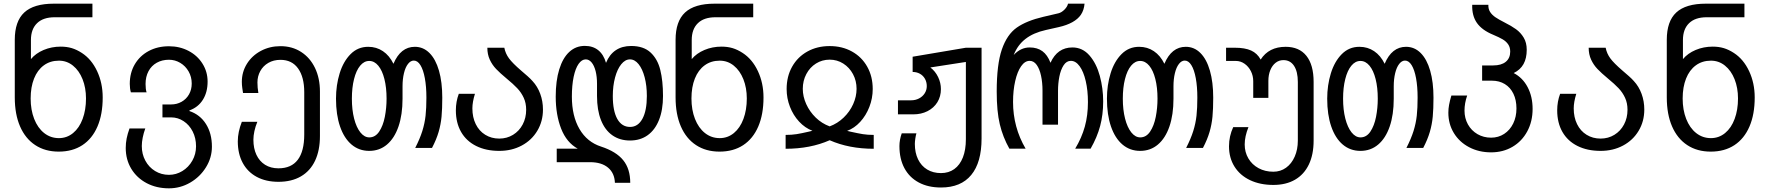

<svg xmlns="http://www.w3.org/2000/svg" viewBox="-20 -810 9640 1046"><path d="M60.5 -279V-593Q60.5 -694 112.2 -742Q164 -790 273 -790H483.5V-716H278Q215 -716 181.8 -683.5Q148.5 -651 148.5 -592V-488Q174.5 -519.5 217.8 -537.8Q261 -556 311 -556Q343.5 -556 371 -547.8Q398.5 -539.5 426 -521.5Q478.5 -487.5 509 -422.5Q539.5 -357.5 539.5 -279Q539.5 -187 511 -120.8Q482.5 -54.5 428.8 -19.2Q375 16 300 16Q226 16 172 -19.5Q118 -55 89.2 -121.5Q60.5 -188 60.5 -279ZM448.5 -273.5Q448.5 -331.5 429.8 -378.5Q411 -425.5 377.5 -452.5Q344 -479.5 301 -479.5Q253.5 -479.5 218.8 -454Q184 -428.5 165.5 -382Q147 -335.5 147 -273.5Q147 -211.5 166.2 -162.2Q185.5 -113 220.5 -85.2Q255.5 -57.5 301 -57.5Q344.5 -57.5 378.2 -85.2Q412 -113 430.2 -162.2Q448.5 -211.5 448.5 -273.5Z M665 -4Q665 -30.5 670 -55.8Q675 -81 685.5 -110H771.5Q762.5 -85.5 757.5 -60.5Q752.5 -35.5 752.5 -14.5Q752.5 29.5 771.8 65.2Q791 101 825 121.8Q859 142.5 900.5 142.5Q939.5 142.5 973.5 121.8Q1007.5 101 1027.8 65.2Q1048 29.5 1048 -13Q1048 -57.5 1029.8 -93.5Q1011.5 -129.5 980.2 -150Q949 -170.5 912.5 -170.5H865V-241H912.5Q943.5 -241 969.2 -255.5Q995 -270 1009.8 -296Q1024.5 -322 1024.5 -355Q1024.5 -391 1007.5 -420.8Q990.5 -450.5 962 -467.5Q933.5 -484.5 900.5 -484.5Q863 -484.5 834 -468.2Q805 -452 789 -422Q773 -392 773 -352.5Q773 -324 778.5 -307H693Q687 -327.5 687 -353Q687 -413 714.2 -459.5Q741.5 -506 790 -532Q838.5 -558 900.5 -558Q959 -558 1007.2 -532.8Q1055.5 -507.5 1083.2 -463.2Q1111 -419 1111 -365.5Q1111 -307.5 1085.2 -266.5Q1059.5 -225.5 1012 -208.5V-205Q1070 -185.5 1102.2 -134.2Q1134.5 -83 1134.5 -11Q1134.5 49 1102.2 101.2Q1070 153.5 1016.2 184.8Q962.5 216 900.5 216Q832.5 216 779 187.8Q725.5 159.5 695.2 109.5Q665 59.5 665 -4Z M1275.5 -40Q1275.5 -90.5 1297.5 -146.5H1382Q1371.5 -121 1366 -95.8Q1360.5 -70.5 1360.5 -49Q1360.5 -1.5 1377 33.5Q1393.5 68.5 1424.2 87.8Q1455 107 1497 107Q1567 107 1602.2 60.5Q1637.5 14 1637.5 -77V-308Q1637.5 -390 1604 -437Q1570.5 -484 1508 -484Q1470.5 -484 1442 -467.5Q1413.5 -451 1398 -422.8Q1382.5 -394.5 1382.5 -361Q1382.5 -333 1387.5 -303.5H1304Q1302.5 -313 1300 -330Q1297.5 -347 1297.5 -364Q1297.5 -418 1325.2 -462.5Q1353 -507 1401.2 -532.8Q1449.5 -558.5 1508 -558.5Q1571.5 -558.5 1620.2 -527.2Q1669 -496 1696 -440Q1723 -384 1723 -311V-69Q1723 9.5 1696.5 65.5Q1670 121.5 1619.2 151Q1568.5 180.5 1497 180.5Q1429 180.5 1379 153.8Q1329 127 1302.2 77.2Q1275.5 27.5 1275.5 -40Z M1810.5 -272.5Q1810.5 -346 1830.5 -410.8Q1850.5 -475.5 1890 -515.2Q1929.5 -555 1986 -555Q2031 -555 2066.2 -531.2Q2101.5 -507.5 2123.5 -462.5Q2162.5 -555 2240 -555Q2286 -555 2319.8 -521.2Q2353.5 -487.5 2371.5 -425Q2389.5 -362.5 2389.5 -278Q2389.5 -217 2385.5 -174.5Q2381.5 -132 2369.5 -91Q2357.5 -50 2333.5 -4H2242Q2267.5 -54 2280.8 -96.2Q2294 -138.5 2298.5 -180Q2303 -221.5 2303 -278Q2303 -338.5 2294.5 -384.2Q2286 -430 2270.5 -455Q2255 -480 2234.5 -480Q2217 -480 2202.8 -461.8Q2188.5 -443.5 2180.8 -411.5Q2173 -379.5 2173 -340V-272.5Q2173 -185 2151 -121Q2129 -57 2088.2 -22.5Q2047.5 12 1991.5 12Q1936 12 1895.2 -22.5Q1854.5 -57 1832.5 -121Q1810.5 -185 1810.5 -272.5ZM2086 -272.5Q2086 -333 2074.2 -379.5Q2062.5 -426 2041 -452Q2019.5 -478 1991.5 -478Q1963.5 -478 1942 -452Q1920.5 -426 1908.8 -379.2Q1897 -332.5 1897 -272.5Q1897 -212 1909.2 -164Q1921.5 -116 1943.2 -88.8Q1965 -61.5 1992 -61.5Q2024.5 -61.5 2045.8 -93.2Q2067 -125 2076.5 -173.2Q2086 -221.5 2086 -272.5Z M2463.5 -209Q2463.5 -256.5 2479.5 -299H2567.5Q2553.5 -254 2553.5 -219.5Q2553.5 -171 2571.8 -133.8Q2590 -96.5 2623.5 -75.8Q2657 -55 2700 -55Q2741.5 -55 2775 -75.5Q2808.5 -96 2827.5 -131.8Q2846.5 -167.5 2846.5 -212Q2846.5 -248.5 2833.2 -277.2Q2820 -306 2798 -329.2Q2776 -352.5 2739.5 -382.5Q2704.5 -411.5 2683 -434Q2661.5 -456.5 2648.2 -485.2Q2635 -514 2635 -550H2727.5Q2733.5 -518.5 2752.8 -492.2Q2772 -466 2819 -425.5Q2838 -409.5 2854.2 -395Q2870.5 -380.5 2881 -368.5Q2908.5 -339 2923.2 -298.8Q2938 -258.5 2938 -213Q2938 -149 2907.2 -97.5Q2876.5 -46 2822.2 -17Q2768 12 2700 12Q2627.5 12 2574 -14.8Q2520.5 -41.5 2492 -91.2Q2463.5 -141 2463.5 -209Z M3194.5 73.5H3013V0H3127.5Q3066.5 -33.5 3037 -109.2Q3007.5 -185 3007.5 -283.5Q3007.5 -370 3026.8 -432.2Q3046 -494.5 3081.5 -527.2Q3117 -560 3166 -560Q3210 -560 3239.2 -536.5Q3268.5 -513 3281.5 -467.5Q3300 -513 3334.5 -536.2Q3369 -559.5 3418.5 -559.5Q3486 -559.5 3524.2 -524Q3562.5 -488.5 3577.2 -429Q3592 -369.5 3592 -287Q3592 -211 3570.2 -156.5Q3548.5 -102 3508.2 -73.2Q3468 -44.5 3412.5 -44.5Q3356.5 -44.5 3316 -73Q3275.5 -101.5 3254 -156Q3232.5 -210.5 3232.5 -287V-353.5Q3232.5 -392.5 3224.8 -422.8Q3217 -453 3203 -469.8Q3189 -486.5 3171 -486.5Q3149.5 -486.5 3132.2 -462Q3115 -437.5 3105.2 -391.5Q3095.5 -345.5 3095.5 -283.5Q3095.5 -178 3137 -107Q3178.5 -36 3254.5 -11.5Q3337 15.5 3375.2 62.8Q3413.5 110 3413.5 186H3330Q3328 133 3292.5 103.2Q3257 73.5 3194.5 73.5ZM3504 -287Q3504 -343.5 3492 -389Q3480 -434.5 3459 -460.5Q3438 -486.5 3412 -486.5Q3386 -486.5 3364.5 -460Q3343 -433.5 3330.8 -387.8Q3318.5 -342 3318.5 -287Q3318.5 -205.5 3343 -162Q3367.5 -118.5 3412.5 -118.5Q3455.5 -118.5 3479.8 -162.8Q3504 -207 3504 -287Z M3660.5 -279V-593Q3660.5 -694 3712.2 -742Q3764 -790 3873 -790H4083.5V-716H3878Q3815 -716 3781.8 -683.5Q3748.5 -651 3748.5 -592V-488Q3774.5 -519.5 3817.8 -537.8Q3861 -556 3911 -556Q3943.5 -556 3971 -547.8Q3998.5 -539.5 4026 -521.5Q4078.5 -487.5 4109 -422.5Q4139.5 -357.5 4139.5 -279Q4139.5 -187 4111 -120.8Q4082.5 -54.5 4028.8 -19.2Q3975 16 3900 16Q3826 16 3772 -19.5Q3718 -55 3689.2 -121.5Q3660.5 -188 3660.5 -279ZM4048.5 -273.5Q4048.5 -331.5 4029.8 -378.5Q4011 -425.5 3977.5 -452.5Q3944 -479.5 3901 -479.5Q3853.5 -479.5 3818.8 -454Q3784 -428.5 3765.5 -382Q3747 -335.5 3747 -273.5Q3747 -211.5 3766.2 -162.2Q3785.5 -113 3820.5 -85.2Q3855.5 -57.5 3901 -57.5Q3944.5 -57.5 3978.2 -85.2Q4012 -113 4030.2 -162.2Q4048.5 -211.5 4048.5 -273.5Z M4385 -92.5Q4392 -94.5 4406 -97.5Q4365.5 -113 4333.5 -147.5Q4301.5 -182 4283.5 -228.5Q4265.5 -275 4265.5 -325Q4265.5 -393.5 4295.5 -446.8Q4325.5 -500 4378.8 -529.5Q4432 -559 4500 -559Q4568 -559 4621.2 -529.5Q4674.5 -500 4704.5 -446.8Q4734.5 -393.5 4734.5 -325Q4734.5 -274.5 4716.2 -227.5Q4698 -180.5 4666.2 -146Q4634.5 -111.5 4595 -97L4614 -92.5Q4654.5 -83.5 4680.5 -79.2Q4706.5 -75 4740 -75V0.5Q4605.5 0.5 4500 -46Q4394.5 0.5 4260 0.5V-75Q4293 -75 4319.8 -79.2Q4346.5 -83.5 4385 -92.5ZM4500 -121.5Q4543 -137.5 4576.2 -169.5Q4609.5 -201.5 4628 -242.8Q4646.5 -284 4646.5 -326Q4646.5 -370 4627 -406.2Q4607.5 -442.5 4574 -463.8Q4540.5 -485 4500 -485Q4459 -485 4425.5 -464Q4392 -443 4372.8 -406.5Q4353.5 -370 4353.5 -326Q4353.5 -284.5 4372.2 -243Q4391 -201.5 4424.2 -169.2Q4457.5 -137 4500 -121.5Z M4880 -14.5Q4880 -47.5 4892.5 -83.5H4972.5Q4969 -72 4966.5 -54.8Q4964 -37.5 4964 -26Q4964 22 4981.5 58Q4999 94 5031.2 113.5Q5063.5 133 5106.5 133Q5148.5 133 5179 111Q5209.5 89 5225.8 47.5Q5242 6 5242 -51.5V-472.5L5048.5 -442.5Q5075.5 -422 5090.8 -390.2Q5106 -358.5 5106 -324.5Q5106 -284.5 5086.8 -253.2Q5067.5 -222 5033.2 -204.5Q4999 -187 4955.5 -187H4872V-263.5H4943.5Q4967.5 -263.5 4987 -273.8Q5006.5 -284 5017.8 -301.8Q5029 -319.5 5029 -341Q5029 -363 5019 -380.8Q5009 -398.5 4991.5 -408.2Q4974 -418 4952 -418V-501L5242 -550H5327.5V-55.5Q5327.5 75 5271.2 143.2Q5215 211.5 5106.5 211.5Q5036.5 211.5 4985.5 184.2Q4934.5 157 4907.2 106.2Q4880 55.5 4880 -14.5Z M5410 -311Q5410 -459 5438 -540.5Q5466 -622 5519.2 -659.5Q5572.5 -697 5664.5 -718.5L5746 -737.5Q5763 -741.5 5779 -757.5Q5795 -773.5 5798.5 -790H5888.5Q5885.5 -754.5 5868.5 -729.5Q5852.5 -706 5821.8 -689Q5791 -672 5748.5 -662.5L5677.5 -646.5Q5610 -631.5 5567 -598.2Q5524 -565 5502.5 -510.5Q5541 -551.5 5589.5 -551.5Q5631 -551.5 5658.8 -531.2Q5686.5 -511 5703 -468Q5740.5 -551.5 5822.5 -551.5Q5877.5 -551.5 5915.5 -507.8Q5953.5 -464 5971.8 -396.2Q5990 -328.5 5990 -257.5Q5990 -185 5973.5 -123.5Q5957 -62 5921.5 0H5837.5Q5873 -59 5890 -120.2Q5907 -181.5 5907 -253.5Q5907 -317 5895 -368.5Q5883 -420 5861.8 -449.2Q5840.5 -478.5 5814 -478.5Q5790 -478.5 5774.2 -454Q5758.5 -429.5 5751.2 -392.2Q5744 -355 5744 -316V-131H5659.5V-316Q5659.5 -360.5 5651.5 -397.5Q5643.5 -434.5 5627.8 -456.5Q5612 -478.5 5589.5 -478.5Q5563.5 -478.5 5543 -449.2Q5522.5 -420 5510.8 -368.8Q5499 -317.5 5499 -254.5Q5499 -117 5567.5 0H5479Q5443.5 -63 5426.8 -133Q5410 -203 5410 -311Z M6010.5 -272.5Q6010.5 -346 6030.5 -410.8Q6050.5 -475.5 6090 -515.2Q6129.5 -555 6186 -555Q6231 -555 6266.2 -531.2Q6301.5 -507.5 6323.5 -462.5Q6362.5 -555 6440 -555Q6486 -555 6519.8 -521.2Q6553.5 -487.5 6571.5 -425Q6589.5 -362.5 6589.5 -278Q6589.5 -217 6585.5 -174.5Q6581.5 -132 6569.5 -91Q6557.5 -50 6533.5 -4H6442Q6467.5 -54 6480.8 -96.2Q6494 -138.5 6498.5 -180Q6503 -221.5 6503 -278Q6503 -338.5 6494.5 -384.2Q6486 -430 6470.5 -455Q6455 -480 6434.5 -480Q6417 -480 6402.8 -461.8Q6388.5 -443.5 6380.8 -411.5Q6373 -379.5 6373 -340V-272.5Q6373 -185 6351 -121Q6329 -57 6288.2 -22.5Q6247.5 12 6191.5 12Q6136 12 6095.2 -22.5Q6054.5 -57 6032.5 -121Q6010.5 -185 6010.5 -272.5ZM6286 -272.5Q6286 -333 6274.2 -379.5Q6262.5 -426 6241 -452Q6219.5 -478 6191.5 -478Q6163.5 -478 6142 -452Q6120.5 -426 6108.8 -379.2Q6097 -332.5 6097 -272.5Q6097 -212 6109.2 -164Q6121.5 -116 6143.2 -88.8Q6165 -61.5 6192 -61.5Q6224.5 -61.5 6245.8 -93.2Q6267 -125 6276.5 -173.2Q6286 -221.5 6286 -272.5Z M6675.5 -13Q6675.5 -68 6698.5 -117.5H6781.5Q6761 -66.5 6761 -23Q6761 19 6781 53Q6801 87 6836.5 106.2Q6872 125.5 6917 125.5Q6956 125.5 6986.2 103.8Q7016.5 82 7033.5 43.2Q7050.5 4.5 7050.5 -44V-363.5Q7050.5 -419.5 7030 -451Q7009.5 -482.5 6972 -482.5Q6948 -482.5 6929.5 -468Q6911 -453.5 6900.5 -427.8Q6890 -402 6890 -369.5V-277H6807.5V-367.5Q6807.5 -397 6794.8 -422.2Q6782 -447.5 6760.2 -462.8Q6738.5 -478 6713 -478H6659.5V-550H6707Q6762.5 -550 6796 -534.8Q6829.5 -519.5 6848 -485.5Q6892.5 -555 6984 -555Q7058 -555 7097.2 -505.8Q7136.5 -456.5 7136.5 -363.5V-44Q7136.5 32 7110.5 86.2Q7084.5 140.5 7035.2 169Q6986 197.5 6917 197.5Q6845 197.5 6790.2 171.5Q6735.5 145.5 6705.5 97.8Q6675.5 50 6675.5 -13Z M7210.5 -272.5Q7210.5 -346 7230.5 -410.8Q7250.5 -475.5 7290 -515.2Q7329.5 -555 7386 -555Q7431 -555 7466.2 -531.2Q7501.5 -507.5 7523.5 -462.5Q7562.5 -555 7640 -555Q7686 -555 7719.8 -521.2Q7753.5 -487.5 7771.5 -425Q7789.5 -362.5 7789.5 -278Q7789.5 -217 7785.5 -174.5Q7781.5 -132 7769.5 -91Q7757.5 -50 7733.5 -4H7642Q7667.5 -54 7680.8 -96.2Q7694 -138.5 7698.5 -180Q7703 -221.5 7703 -278Q7703 -338.5 7694.5 -384.2Q7686 -430 7670.5 -455Q7655 -480 7634.5 -480Q7617 -480 7602.8 -461.8Q7588.5 -443.5 7580.8 -411.5Q7573 -379.5 7573 -340V-272.5Q7573 -185 7551 -121Q7529 -57 7488.2 -22.5Q7447.5 12 7391.5 12Q7336 12 7295.2 -22.5Q7254.5 -57 7232.5 -121Q7210.5 -185 7210.5 -272.5ZM7486 -272.5Q7486 -333 7474.2 -379.5Q7462.5 -426 7441 -452Q7419.5 -478 7391.5 -478Q7363.5 -478 7342 -452Q7320.5 -426 7308.8 -379.2Q7297 -332.5 7297 -272.5Q7297 -212 7309.2 -164Q7321.5 -116 7343.2 -88.8Q7365 -61.5 7392 -61.5Q7424.5 -61.5 7445.8 -93.2Q7467 -125 7476.5 -173.2Q7486 -221.5 7486 -272.5Z M7870.5 -196Q7870.5 -217.5 7874.5 -239.2Q7878.5 -261 7887 -289.5H7973Q7958.5 -247.5 7958.5 -207.5Q7958.5 -166 7977.2 -132.2Q7996 -98.5 8029.2 -79.2Q8062.5 -60 8103.5 -60Q8143 -60 8174.5 -80.5Q8206 -101 8223.8 -137.2Q8241.5 -173.5 8241.5 -219Q8241.5 -265 8225 -299.2Q8208.5 -333.5 8178.2 -352Q8148 -370.5 8107.5 -370.5H8054.5V-453.5H8114.5Q8159 -453.5 8183.2 -473.2Q8207.5 -493 8207.5 -529Q8207.5 -552 8196.5 -568.2Q8185.5 -584.5 8166.2 -595.8Q8147 -607 8115 -620.5Q8054 -645.5 8026.2 -685Q7998.5 -724.5 8000.5 -784H8088.5Q8087.5 -761.5 8097.8 -745.2Q8108 -729 8126.2 -716.5Q8144.5 -704 8176 -688Q8214 -669 8239.2 -650.8Q8264.5 -632.5 8281 -605Q8297.5 -577.5 8297.5 -539Q8297.5 -492.5 8280 -461Q8262.5 -429.5 8226.5 -412Q8275.5 -386.5 8302.5 -335Q8329.5 -283.5 8329.5 -216.5Q8329.5 -148.5 8300.5 -94.5Q8271.5 -40.5 8220 -10.2Q8168.5 20 8103.5 20Q8037 20 7983.8 -8Q7930.5 -36 7900.5 -85.2Q7870.5 -134.5 7870.5 -196Z M8463.5 -209Q8463.5 -256.5 8479.5 -299H8567.5Q8553.5 -254 8553.5 -219.5Q8553.5 -171 8571.8 -133.8Q8590 -96.5 8623.5 -75.8Q8657 -55 8700 -55Q8741.5 -55 8775 -75.5Q8808.5 -96 8827.5 -131.8Q8846.5 -167.5 8846.5 -212Q8846.5 -248.5 8833.2 -277.2Q8820 -306 8798 -329.2Q8776 -352.5 8739.5 -382.5Q8704.5 -411.5 8683 -434Q8661.5 -456.5 8648.2 -485.2Q8635 -514 8635 -550H8727.5Q8733.5 -518.5 8752.8 -492.2Q8772 -466 8819 -425.5Q8838 -409.5 8854.2 -395Q8870.5 -380.5 8881 -368.5Q8908.5 -339 8923.2 -298.8Q8938 -258.5 8938 -213Q8938 -149 8907.2 -97.5Q8876.5 -46 8822.2 -17Q8768 12 8700 12Q8627.5 12 8574 -14.8Q8520.5 -41.5 8492 -91.2Q8463.5 -141 8463.5 -209Z M9060.5 -279V-593Q9060.5 -694 9112.2 -742Q9164 -790 9273 -790H9483.5V-716H9278Q9215 -716 9181.8 -683.5Q9148.5 -651 9148.5 -592V-488Q9174.5 -519.5 9217.8 -537.8Q9261 -556 9311 -556Q9343.5 -556 9371 -547.8Q9398.5 -539.5 9426 -521.5Q9478.5 -487.5 9509 -422.5Q9539.5 -357.5 9539.5 -279Q9539.5 -187 9511 -120.8Q9482.5 -54.5 9428.8 -19.2Q9375 16 9300 16Q9226 16 9172 -19.5Q9118 -55 9089.2 -121.5Q9060.5 -188 9060.5 -279ZM9448.5 -273.5Q9448.5 -331.5 9429.8 -378.5Q9411 -425.5 9377.5 -452.5Q9344 -479.5 9301 -479.5Q9253.5 -479.5 9218.8 -454Q9184 -428.5 9165.5 -382Q9147 -335.5 9147 -273.5Q9147 -211.5 9166.2 -162.2Q9185.5 -113 9220.5 -85.2Q9255.5 -57.5 9301 -57.5Q9344.5 -57.5 9378.2 -85.2Q9412 -113 9430.2 -162.2Q9448.5 -211.5 9448.5 -273.5Z"/></svg>

Font: JuliaMono
Style: Regular
Weight: 400
Monospace: yes
Designer: cormullion
Foundry: corm
Version: Version 0.055; ttfautohint (v1.8.4)